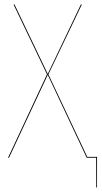

<svg xmlns="http://www.w3.org/2000/svg" viewBox="-20 -700 451 852"><path d="M367.2 -3.9H410.6V131.8H407.2L406.7 0H364.7L191.9 -367.7L20 0H15.6L188.5 -370.1L40 -680.2H44.4L191.9 -372.1L338.9 -680.2H343.3L194.8 -370.1Z"/></svg>

Font: Fira Sans Compressed Four
Style: Regular
Weight: 100
Width: 1
Designer: Carrois Corporate & Edenspiekermann AG
Foundry: Carrois Corporate GbR & Edenspiekermann AG
Version: Version 4.203;PS 004.203;hotconv 1.0.88;makeotf.lib2.5.64775